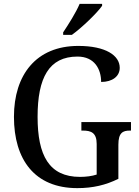

<svg xmlns="http://www.w3.org/2000/svg" viewBox="-20 -961 719 991"><path d="M306 -794V-781H351C404 -819 483 -896 507 -931V-941H391C372 -896 334 -836 306 -794ZM379 10C460 10 526 -6 591 -38V-214C591 -276 614 -287 650 -287H656V-331H400V-287H408C450 -287 479 -276 479 -218V-60C455 -52 424 -48 393 -48C233 -48 174 -159 174 -358C174 -560 233 -669 380 -669C468 -669 502 -604 502 -538C560 -538 598 -567 598 -611C598 -675 525 -724 384 -724C166 -724 52 -574 52 -358C52 -137 159 10 379 10Z"/></svg>

Font: Noto Serif SemiCondensed Medium
Style: Regular
Weight: 500
Width: 4
Designer: Monotype Design Team
Foundry: Monotype Imaging Inc.
Version: Version 2.014